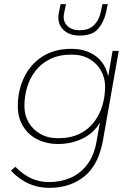

<svg xmlns="http://www.w3.org/2000/svg" viewBox="-20 -716 650 928"><path d="M218 192Q111 192 33 109L54 90Q93 129 132 146.5Q171 164 218 164Q272 164 319.5 144Q367 124 401 80Q435 36 447 -34L463 -124Q433 -72 378.5 -46Q324 -20 261 -20Q205 -20 160.5 -42.5Q116 -65 91 -106.5Q66 -148 66 -203Q66 -277 95.5 -340Q125 -403 183 -441.5Q241 -480 326 -480Q393 -480 440.5 -446.5Q488 -413 503 -347L524 -470H554L478 -40Q457 80 388.5 136Q320 192 218 192ZM261 -48Q321 -48 364 -69Q407 -90 434.5 -126Q462 -162 475 -206.5Q488 -251 488 -297Q488 -340 468 -375Q448 -410 412 -431Q376 -452 326 -452Q266 -452 223 -431Q180 -410 152 -374Q124 -338 111 -294Q98 -250 98 -203Q98 -160 118 -125Q138 -90 174.5 -69Q211 -48 261 -48ZM365 -544Q312 -544 283 -575.5Q254 -607 265 -658L273 -696H299L291 -658Q281 -618 302.5 -594Q324 -570 365 -570Q410 -570 434.5 -594.5Q459 -619 467 -658L475 -696H501L493 -658Q483 -611 455 -577.5Q427 -544 365 -544Z"/></svg>

Font: Gantari Thin
Style: Italic
Weight: 100
Italic angle: -10°
Designer: Anugrah Pasau
Foundry: Lafontype
Version: Version 1.000; ttfautohint (v1.8.4.7-5d5b)